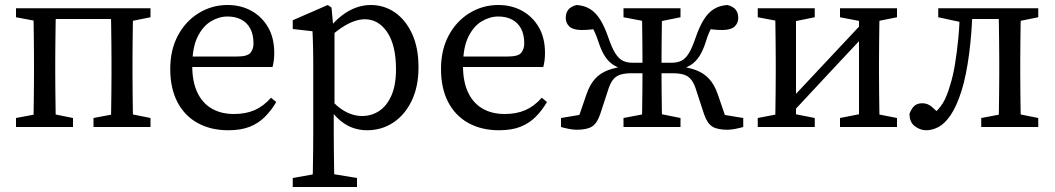

<svg xmlns="http://www.w3.org/2000/svg" viewBox="-20 -508 4219 768"><path d="M113 0Q114 -23 114.5 -60Q115 -97 115.5 -137.5Q116 -178 116 -210V-265Q116 -297 115.5 -337.5Q115 -378 114.5 -415.5Q114 -453 113 -475H204Q203 -453 202.5 -415.5Q202 -378 201.5 -337.5Q201 -297 201 -265V-210Q201 -178 201.5 -137.5Q202 -97 202.5 -60Q203 -23 204 0ZM423 0Q424 -23 424.5 -60Q425 -97 425.5 -137.5Q426 -178 426 -210V-265Q426 -297 425.5 -337.5Q425 -378 424.5 -415.5Q424 -453 423 -475H513Q512 -453 511.5 -415.5Q511 -378 510.5 -337.5Q510 -297 510 -265V-210Q510 -178 510.5 -137.5Q511 -97 511.5 -60Q512 -23 513 0ZM44 0V-36L150 -56H173L272 -36V0ZM354 0V-36L460 -56H483L582 -36V0ZM44 -439V-475H158V-419H150ZM468 -419V-475H582V-439L483 -419ZM158 -432V-475H468V-432Z M893 13Q823 13 770.5 -16Q718 -45 689.5 -100Q661 -155 661 -232Q661 -309 692 -366.5Q723 -424 775.5 -456Q828 -488 890 -488Q943 -488 985 -465Q1027 -442 1052 -399.5Q1077 -357 1077 -296Q1077 -279 1075 -264.5Q1073 -250 1070 -240H700V-282H929Q970 -282 982 -297Q994 -312 994 -334Q994 -369 981.5 -393Q969 -417 945.5 -429.5Q922 -442 890 -442Q856 -442 823.5 -422.5Q791 -403 770 -360Q749 -317 749 -244Q749 -182 769 -139Q789 -96 826.5 -74Q864 -52 916 -52Q963 -52 998.5 -67.5Q1034 -83 1064 -117L1085 -100Q1065 -66 1039.5 -40.5Q1014 -15 979 -1Q944 13 893 13Z M1151 240V204L1263 184H1287L1408 204V240ZM1230 240Q1231 204 1231.5 169Q1232 134 1232.5 98.5Q1233 63 1233 28V-258Q1233 -286 1232.5 -306.5Q1232 -327 1231.5 -345Q1231 -363 1230 -383L1151 -392V-427L1291 -488L1306 -478L1314 -393L1318 -390V-78L1315 -72V27Q1315 61 1315.5 97Q1316 133 1316.5 168.5Q1317 204 1318 240ZM1448 13Q1421 13 1394.5 4.5Q1368 -4 1342 -25Q1316 -46 1292 -83H1272L1281 -136Q1319 -87 1355 -65.5Q1391 -44 1428 -44Q1466 -44 1496.5 -64Q1527 -84 1545.5 -125.5Q1564 -167 1564 -231Q1564 -327 1529 -379Q1494 -431 1439 -431Q1420 -431 1396.5 -423Q1373 -415 1344.5 -396Q1316 -377 1280 -342L1271 -390H1292Q1319 -424 1347 -445.5Q1375 -467 1404 -477.5Q1433 -488 1463 -488Q1517 -488 1560 -458Q1603 -428 1628.5 -372.5Q1654 -317 1654 -239Q1654 -162 1627 -105.5Q1600 -49 1553.5 -18Q1507 13 1448 13Z M1976 13Q1906 13 1853.5 -16Q1801 -45 1772.5 -100Q1744 -155 1744 -232Q1744 -309 1775 -366.5Q1806 -424 1858.5 -456Q1911 -488 1973 -488Q2026 -488 2068 -465Q2110 -442 2135 -399.5Q2160 -357 2160 -296Q2160 -279 2158 -264.5Q2156 -250 2153 -240H1783V-282H2012Q2053 -282 2065 -297Q2077 -312 2077 -334Q2077 -369 2064.5 -393Q2052 -417 2028.5 -429.5Q2005 -442 1973 -442Q1939 -442 1906.5 -422.5Q1874 -403 1853 -360Q1832 -317 1832 -244Q1832 -182 1852 -139Q1872 -96 1909.5 -74Q1947 -52 1999 -52Q2046 -52 2081.5 -67.5Q2117 -83 2147 -117L2168 -100Q2148 -66 2122.5 -40.5Q2097 -15 2062 -1Q2027 13 1976 13Z M2224 0V-36L2344 -56L2284 -9L2326 -131Q2339 -169 2360 -192.5Q2381 -216 2414 -228Q2447 -240 2494 -244L2480 -229Q2452 -236 2432.5 -249Q2413 -262 2399 -284Q2385 -306 2374 -340Q2362 -377 2349 -398.5Q2336 -420 2323 -436L2384 -396Q2360 -392 2344.5 -390Q2329 -388 2306 -388Q2273 -388 2258 -401.5Q2243 -415 2243 -437Q2243 -456 2253 -469Q2263 -482 2286 -488Q2318 -486 2341 -471.5Q2364 -457 2381.5 -428.5Q2399 -400 2414 -356Q2427 -318 2440.5 -296Q2454 -274 2470.5 -265.5Q2487 -257 2510 -257H2588V-215H2506Q2481 -215 2463.5 -210Q2446 -205 2434.5 -192Q2423 -179 2415 -156L2381 -52Q2368 -14 2347.5 -1.5Q2327 11 2286 11Q2272 11 2255 7.5Q2238 4 2224 0ZM2953 0Q2939 4 2921.5 7.5Q2904 11 2890 11Q2850 11 2829.5 -1.5Q2809 -14 2796 -52L2762 -156Q2754 -179 2742.5 -192Q2731 -205 2713.5 -210Q2696 -215 2670 -215H2588V-257H2666Q2690 -257 2706.5 -265.5Q2723 -274 2736 -296Q2749 -318 2762 -356Q2777 -400 2794.5 -428.5Q2812 -457 2835 -471.5Q2858 -486 2890 -488Q2913 -482 2923 -469Q2933 -456 2933 -437Q2933 -415 2918 -401.5Q2903 -388 2870 -388Q2848 -388 2832 -390Q2816 -392 2792 -396L2853 -436Q2840 -420 2827 -398.5Q2814 -377 2803 -340Q2792 -306 2778 -284Q2764 -262 2744.5 -249Q2725 -236 2696 -229L2682 -244Q2730 -240 2762.5 -228Q2795 -216 2816.5 -192.5Q2838 -169 2851 -131L2893 -9L2832 -56L2953 -36ZM2547 0Q2548 -23 2548.5 -60.5Q2549 -98 2549.5 -141Q2550 -184 2550 -221V-252Q2550 -290 2549.5 -333Q2549 -376 2548.5 -414.5Q2548 -453 2547 -475H2629Q2628 -453 2627.5 -414.5Q2627 -376 2626.5 -333Q2626 -290 2626 -252V-221Q2626 -184 2626.5 -141Q2627 -98 2627.5 -60.5Q2628 -23 2629 0ZM2474 0V-36L2579 -56H2603L2702 -36V0ZM2474 -439V-475H2702V-439L2603 -419H2579Z M3011 0V-36L3115 -56H3138L3239 -36V0ZM3340 0V-36L3442 -56H3466L3568 -36V0ZM3080 0Q3081 -23 3081.5 -60Q3082 -97 3082.5 -137.5Q3083 -178 3083 -210V-265Q3083 -297 3082.5 -337.5Q3082 -378 3081.5 -415.5Q3081 -453 3080 -475H3164V0ZM3130 -37 3087 -57H3093L3274 -250L3455 -443L3491 -417H3485L3307 -227ZM3416 0V-475H3499Q3498 -453 3497.5 -415.5Q3497 -378 3496.5 -337.5Q3496 -297 3496 -265V-210Q3496 -178 3496.5 -137.5Q3497 -97 3497.5 -60Q3498 -23 3499 0ZM3011 -439V-475H3239V-439L3140 -419H3117ZM3340 -439V-475H3568V-439L3468 -419H3444Z M3685 13Q3661 13 3639.5 -3Q3618 -19 3618 -53Q3626 -74 3637.5 -84.5Q3649 -95 3670 -95Q3690 -95 3707 -81Q3724 -67 3742 -46V-32H3707V-46Q3736 -70 3752 -96.5Q3768 -123 3781 -169Q3792 -203 3800 -251.5Q3808 -300 3813.5 -357.5Q3819 -415 3819 -475H3870Q3869 -427 3865.5 -381Q3862 -335 3856.5 -293Q3851 -251 3843.5 -213.5Q3836 -176 3826 -144Q3806 -82 3782.5 -47.5Q3759 -13 3734 0Q3709 13 3685 13ZM3733 -439V-475H3839V-419H3826ZM3839 -432V-475H4019V-432ZM3905 0V-36L4011 -56H4034L4133 -36V0ZM3974 0Q3975 -23 3975.5 -60Q3976 -97 3976.5 -137.5Q3977 -178 3977 -210V-265Q3977 -297 3976.5 -337.5Q3976 -378 3975.5 -415.5Q3975 -453 3974 -475H4064Q4063 -453 4062.5 -415.5Q4062 -378 4061.5 -337.5Q4061 -297 4061 -265V-210Q4061 -178 4061.5 -137.5Q4062 -97 4062.5 -60Q4063 -23 4064 0ZM4019 -419V-475H4133V-439L4034 -419Z"/></svg>

Font: Source Serif 4 Variable
Style: Regular
Weight: 400
Designer: Frank Grießhammer
Foundry: Adobe
Version: Version 4.005;hotconv 1.1.0;makeotfexe 2.6.0